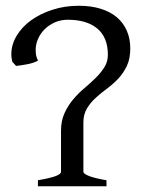

<svg xmlns="http://www.w3.org/2000/svg" viewBox="-20 -650 504 670"><path d="M112.3 0V-21Q154.8 -28.3 173.8 -35.4Q192.9 -42.5 192.9 -50.8V-193.4Q192.9 -228.5 205.1 -255.1Q217.3 -281.7 235.4 -303.2Q253.4 -324.7 274.7 -342.5Q295.9 -360.4 314 -378.2Q332 -396 344.2 -415.3Q356.4 -434.6 356.4 -459Q356.4 -519.5 319.6 -550.3Q282.7 -581.1 216.8 -581.1Q191.9 -581.1 171.1 -571.8Q150.4 -562.5 135.7 -547.9Q121.1 -533.2 112.8 -514.4Q104.5 -495.6 104.5 -476.6Q104.5 -465.3 106.2 -456.3Q107.9 -447.3 112.8 -438.5Q97.2 -430.2 77.6 -426.3Q58.1 -422.4 36.1 -419.9L22.9 -434.6Q22 -438.5 20.8 -445.8Q19.5 -453.1 19.5 -460.4Q19.5 -494.6 38.3 -525.6Q57.1 -556.6 89.1 -579.6Q121.1 -602.5 163.8 -616.2Q206.5 -629.9 254.9 -629.9Q297.9 -629.9 331.5 -619.4Q365.2 -608.9 387.9 -589.6Q410.6 -570.3 422.6 -542.7Q434.6 -515.1 434.6 -481Q434.6 -444.8 422.4 -419.4Q410.2 -394 392.1 -375Q374 -356 352.8 -340.3Q331.5 -324.7 313.5 -308.1Q295.4 -291.5 283.2 -271.2Q271 -251 271 -222.2V-50.8Q271 -43.5 291.3 -35.6Q311.5 -27.8 351.6 -21V0Z"/></svg>

Font: Gentium Unicode
Style: Regular
Weight: 400
Version: Version 1.009